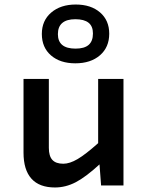

<svg xmlns="http://www.w3.org/2000/svg" viewBox="-20 -820 654 849"><path d="M526 -471V0H427L420 -93Q359 -37 314.5 -14Q270 9 223 9Q154 9 119 -30Q84 -69 84 -145V-471H196V-166Q196 -130 211.5 -113Q227 -96 260 -96Q288 -96 323 -116.5Q358 -137 414 -187V-471ZM463 -671Q463 -611 422 -575.5Q381 -540 313 -540Q246 -540 205.5 -575Q165 -610 165 -670Q165 -729 206.5 -764.5Q248 -800 315 -800Q382 -800 422.5 -765Q463 -730 463 -671ZM236 -669Q236 -637 255.5 -621Q275 -605 314 -605Q353 -605 372 -621.5Q391 -638 391 -672Q391 -704 371.5 -719.5Q352 -735 313 -735Q275 -735 255.5 -718.5Q236 -702 236 -669Z"/></svg>

Font: Intel One Mono Medium
Style: Regular
Weight: 500
Monospace: yes
Designer: Fred Shallcrass
Foundry: Frere-Jones Type LLC
Version: Version 1.400;hotconv 1.1.0;makeotfexe 2.6.0;FJTRelease1.4